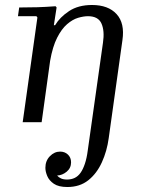

<svg xmlns="http://www.w3.org/2000/svg" viewBox="-20 -490 577 770"><path d="M250 260Q215 260 196 247Q177 234 169.5 216Q162 198 162 183Q162 155 180 136.5Q198 118 221 118Q240 118 252.5 130Q265 142 265 161Q265 184 247.5 198.5Q230 213 209 214Q215 221 224.5 225.5Q234 230 249 230Q266 230 279.5 223.5Q293 217 303 203Q313 189 320.5 166.5Q328 144 332 113L393 -319Q400 -366 387 -395.5Q374 -425 333 -425Q315 -425 293 -418.5Q271 -412 249 -393Q227 -374 209 -338.5Q191 -303 181 -246L147 0H71L130 -420L126 -425H52L57 -460Q96 -460 129.5 -461Q163 -462 203 -465L207 -460L196 -389H201Q220 -421 257 -445.5Q294 -470 349 -470Q414 -470 447.5 -433.5Q481 -397 471 -329L416 64Q409 116 388.5 161Q368 206 334 233Q300 260 250 260Z"/></svg>

Font: Brygada 1918
Style: Italic
Weight: 400
Italic angle: -8°
Designer: Mateusz Machalski | Borys Kosmynka | Przemek Hoffer
Foundry: NIEPODLEGLA 2018
Version: Version 3.006